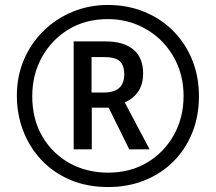

<svg xmlns="http://www.w3.org/2000/svg" viewBox="-20 -744 871 774"><path d="M416 10Q331 10 263 -19Q195 -48 147 -99Q99 -150 73.5 -216.5Q48 -283 48 -358Q48 -437 76.5 -503.5Q105 -570 155.5 -619.5Q206 -669 272.5 -696.5Q339 -724 415 -724Q494 -724 561.5 -696.5Q629 -669 678.5 -619Q728 -569 755 -502Q782 -435 782 -356Q782 -276 755 -209Q728 -142 679 -93Q630 -44 563 -17Q496 10 416 10ZM416 -48Q505 -48 573.5 -89Q642 -130 681 -200Q720 -270 720 -357Q720 -424 696.5 -480.5Q673 -537 631.5 -578.5Q590 -620 534.5 -643.5Q479 -667 415 -667Q325 -667 256.5 -625.5Q188 -584 149 -513.5Q110 -443 110 -356Q110 -263 151 -193.5Q192 -124 261 -86Q330 -48 416 -48ZM277 -142V-577H406Q478 -577 517.5 -544.5Q557 -512 557 -447Q557 -365 483 -331L583 -142H501L418 -310H350V-142ZM399 -371Q481 -371 481 -445Q481 -480 463 -497Q445 -514 399 -514H349V-371Z"/></svg>

Font: Noto Sans Malayalam ExtraCondensed SemiBold
Style: Regular
Weight: 600
Width: 2
Designer: Jelle Bosma - Monotype Design Team
Foundry: Monotype Imaging Inc.
Version: Version 2.104; ttfautohint (v1.8.4.7-5d5b)